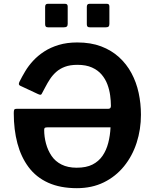

<svg xmlns="http://www.w3.org/2000/svg" viewBox="-20 -974 809 1004"><path d="M334 -940V-849Q334 -839 329 -835Q324 -831 312 -831H233Q223 -831 219.5 -835Q216 -839 216 -847V-938Q216 -954 229 -954H321Q334 -954 334 -940ZM552 -940V-849Q552 -839 547.5 -835Q543 -831 531 -831H452Q441 -831 437.5 -835Q434 -839 434 -847V-938Q434 -954 447 -954H540Q552 -954 552 -940ZM560 -420Q560 -446 556 -475.5Q552 -505 541.5 -533Q531 -561 511.5 -584Q492 -607 461 -621Q430 -635 385 -635Q347 -635 320 -625Q293 -615 274 -598Q255 -581 241.5 -560.5Q228 -540 217.5 -519.5Q207 -499 198 -483Q196 -479 192 -478.5Q188 -478 179 -482L85 -526Q74 -531 82 -547Q95 -573 112 -601.5Q129 -630 153.5 -656.5Q178 -683 211 -704.5Q244 -726 287 -739Q330 -752 384 -752Q455 -752 509 -731.5Q563 -711 602.5 -675Q642 -639 667.5 -591.5Q693 -544 705 -488.5Q717 -433 717 -374Q717 -297 694.5 -227.5Q672 -158 628.5 -104.5Q585 -51 523 -20.5Q461 10 382 10Q295 10 232 -18.5Q169 -47 129.5 -100Q90 -153 71 -224.5Q52 -296 52 -382Q52 -394 54 -399.5Q56 -405 68 -405H546Q560 -405 560 -420ZM227 -308Q218 -308 214.5 -305.5Q211 -303 211 -295Q211 -259 220.5 -223.5Q230 -188 249.5 -159Q269 -130 302 -113.5Q335 -97 381 -97Q431 -97 463.5 -113.5Q496 -130 516 -159Q536 -188 546 -226.5Q556 -265 558 -308Z"/></svg>

Font: Libre Franklin SemiBold
Style: Regular
Weight: 600
Designer: Pablo Impallari, Rodrigo Fuenzalida, Nhung Nguyen
Foundry: Impallari Type
Version: Version 3.000